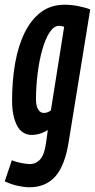

<svg xmlns="http://www.w3.org/2000/svg" viewBox="-41 -571 401 811"><path d="M-21 195 9 106Q26 113 48.5 117.5Q71 122 85 122Q111 122 129 102Q147 82 154 29L161 -22Q144 -11 126.5 -6Q109 -1 95 -1Q51 -1 30.5 -41.5Q10 -82 10 -146Q10 -231 23 -304.5Q36 -378 63.5 -433.5Q91 -489 132.5 -520Q174 -551 232 -551Q261 -551 291 -545Q321 -539 340 -531L249 29Q233 129 192.5 174.5Q152 220 83 220Q62 220 34.5 214Q7 208 -21 195ZM230 -458Q218 -462 209 -462Q187 -462 169 -435Q151 -408 138 -362.5Q125 -317 118 -261.5Q111 -206 111 -151Q111 -124 120 -109Q129 -94 144 -94Q161 -94 174 -105Z"/></svg>

Font: Georama ExtraCondensed SemiBold
Style: Italic
Weight: 600
Width: 2
Italic angle: -9°
Designer: Jean-Baptiste Levee
Foundry: Production Type
Version: Version 1.000